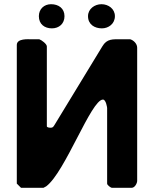

<svg xmlns="http://www.w3.org/2000/svg" viewBox="-20 -894 740 914"><path d="M60 -20 80 0H187C188 0 197 -5 200 -7C290 -74 414 -420 470 -420C485 -420 490 -381 490 -380V-20C490 -13 507 0 513 0H607C622 0 633 -22 633 -33V-667C633 -685 617 -702 600 -707H557C518 -707 489 -711 467 -673L240 -300C233 -288 230 -286 220 -286C216 -286 203 -287 203 -293V-673C203 -685 177 -704 167 -707H130C115 -707 60 -712 60 -680ZM165 -817C165 -779 192 -759 227 -759C261 -759 287 -781 287 -817C287 -854 259 -874 223 -874C190 -874 165 -851 165 -817ZM399 -817C399 -777 431 -759 465 -759C497 -759 527 -781 527 -817C527 -852 496 -874 463 -874C431 -874 399 -852 399 -817Z"/></svg>

Font: Asimov Print
Style: C
Weight: 500
Designer: Google
Version: Version 2.000980: 2014